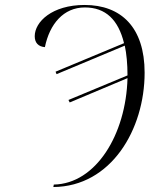

<svg xmlns="http://www.w3.org/2000/svg" viewBox="-20 -744 626 774"><path d="M197 0 195 10C428 8 563 -222 563 -451C563 -634 468 -724 321 -724C190 -724 120 -656 120 -598C120 -571 135 -556 161 -554C180 -647 236 -714 322 -714C406 -714 457 -664 480 -570L204 -455L208 -445L483 -560C490 -528 494 -486 494 -440L256 -341L261 -331L494 -429C488 -201 366 -3 197 0Z"/></svg>

Font: Noto Serif Display SemiCondensed Light
Style: Italic
Weight: 300
Width: 4
Italic angle: -12°
Designer: Monotype Design Team
Foundry: Monotype Imaging Inc.
Version: Version 2.009